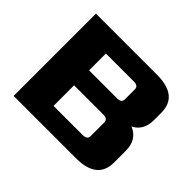

<svg xmlns="http://www.w3.org/2000/svg" viewBox="-144 -874 1089 1089"><g transform="rotate(45 400.0 -330.0)"><path d="M70 0V-660H560Q730 -660 730 -524V-466Q730 -382 665 -350Q740 -320 740 -229V-136Q740 0 570 0ZM270 -120H505Q540 -120 540 -148V-257Q540 -285 505 -285H270ZM270 -405H495Q530 -405 530 -433V-512Q530 -540 495 -540H270Z"/></g></svg>

Font: Xolonium
Style: Bold
Weight: 700
Designer: Severin Meyer
Version: Version 4.2